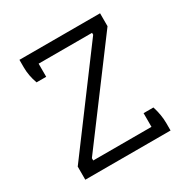

<svg xmlns="http://www.w3.org/2000/svg" viewBox="-144 -738 840 862"><g transform="rotate(-30 276.0 -307.0)"><path d="M56 -68 412 -546V-556H135V-488H85Q69 -532 69 -575V-614H487V-547L130 -69V-57H432V-128H483Q498 -81 498 -38V0H56Z"/></g></svg>

Font: Athiti
Style: Regular
Weight: 400
Designer: CadsonDemak Team
Foundry: CadsonDemak
Version: Version 1.033